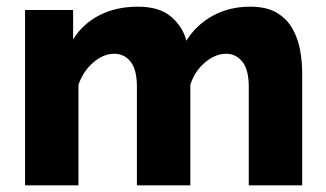

<svg xmlns="http://www.w3.org/2000/svg" viewBox="-20 -555 975 575"><path d="M885 0H725V-295Q725 -346 706 -370Q687 -394 657 -394Q625 -394 594 -368Q563 -342 550 -301V0H390V-295Q390 -347 371 -370.5Q352 -394 322 -394Q290 -394 259.5 -368Q229 -342 215 -301V0H55V-525H199V-437Q228 -484 278 -509.5Q328 -535 393 -535Q458 -535 493 -504.5Q528 -474 538 -433Q568 -481 617.5 -508Q667 -535 729 -535Q779 -535 809.5 -516.5Q840 -498 856.5 -468Q873 -438 879 -403.5Q885 -369 885 -336Z"/></svg>

Font: Raleway ExtraBold
Style: Regular
Weight: 800
Designer: Matt McInerney, Pablo Impallari, Rodrigo Fuenzalida
Foundry: Matt McInerney, Pablo Impallari, Rodrigo Fuenzalida
Version: Version 4.026